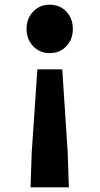

<svg xmlns="http://www.w3.org/2000/svg" viewBox="-20 -598 424 817"><path d="M110 199 115 50 139 -303H245L268 50L273 199ZM191 -372Q149 -372 121 -401.5Q93 -431 93 -475Q93 -519 121 -548.5Q149 -578 191 -578Q235 -578 262.5 -548.5Q290 -519 290 -475Q290 -431 262.5 -401.5Q235 -372 191 -372Z"/></svg>

Font: Noto Sans TC ExtraBold
Style: Regular
Weight: 800
Designer: Ryoko NISHIZUKA  (kana, bopomofo & ideographs); Paul D. Hunt (Latin, Greek & Cyrillic); Sandoll Communications , Soo-you
Foundry: Adobe
Version: Version 2.004-H2;hotconv 1.0.118;makeotfexe 2.5.65603